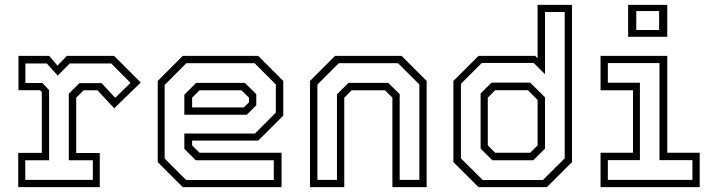

<svg xmlns="http://www.w3.org/2000/svg" viewBox="-20 -770 2922 790"><path d="M55 0V-141H152V-391.5L144.5 -399H56V-540H182.5L216.5 -500L255 -540H449.5L559 -430.5L450 -324.5L381 -398.5H324L293.5 -368V-140.5H390.5V0ZM84 -30H362V-110.5H263V-384.5L307 -428H398L454 -367.5L517 -429L437.5 -509H267L217.5 -459L172.5 -509H84.5V-428.5H154.5L182 -399V-110.5H84Z M1042.5 -540 1145.5 -437V-294.5L1042.5 -191.5H770.5V-172L801 -141.5H1138.5V0H732L629 -103V-437L732 -540ZM987.5 -429 1034.5 -382.5V-337L995.5 -298H738.5V-380.5L787 -429ZM1027.5 -510H746.5L657.5 -420.5V-117.5L745.5 -29.5H1106.5V-110.5H785.5L738.5 -157.5V-220.5H1029L1115 -306.5V-422.5ZM973.5 -398.5H801L770.5 -368V-328H983.5L1004.5 -349V-368Z M1255.5 0V-437L1358.5 -540H1632.5L1735.5 -437V0H1594.5V-368L1564 -398.5H1427L1396.5 -368V0ZM1286 -30H1366.5V-382L1414 -429H1577.5L1624.5 -382.5V-30H1705.5V-422.5L1617.5 -510H1374L1286 -422Z M2230 0H1949L1845.5 -103V-437L1949 -540H2182L2192 -530.5V-750H2333.5V-103ZM2174 -110.5H2006L1957.5 -158.5V-385.5L2002.5 -430H2161.5L2222.5 -369.5V-158.5ZM2161.5 -141.5 2192 -172V-358.5L2152 -399H2017.5L1987 -368V-172L2017.5 -141.5ZM2214 -29.5 2303.5 -118.5V-720.5H2222.5V-464.5L2176 -511H1962.5L1876.5 -425V-118.5L1966 -29.5Z M2564.5 -618.5V-750H2725.5V-618.5ZM2598 -646.5H2692V-724.5H2598ZM2451 0V-141.5H2584.5V-398.5H2451V-540H2725.5V-141.5H2859V0ZM2481 -30H2829V-111H2693.5V-510.5H2481V-429.5H2613V-111H2481Z"/></svg>

Font: Tourney Light
Style: Regular
Weight: 300
Version: Version 1.015